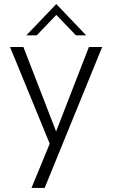

<svg xmlns="http://www.w3.org/2000/svg" viewBox="-20 -725 556 948"><path d="M225.5 -15.5 29.5 -493H95.5L257 -76L419 -493H484.5L200.5 203H135.5ZM258 -705 405.5 -550.5H355L258 -651.5L161.5 -550.5H110Z"/></svg>

Font: HK Grotesk Light
Style: Regular
Weight: 300
Designer: Alfredo Marco Pradil
Foundry: Hanken Design Co.
Version: Version 3.001